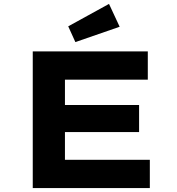

<svg xmlns="http://www.w3.org/2000/svg" viewBox="-20 -963 907 983"><path d="M147.7 0V-700H736.7V-555.2H312.5V-144.8H747.1V0ZM235.7 -286.9V-425.4H692.1V-286.9ZM365.9 -747.5 329.3 -828.2 538.1 -943 592.6 -826Z"/></svg>

Font: Lexend Peta
Style: Regular
Weight: 400
Designer: Bonnie Shaver-Troup, Thomas Jockin
Foundry: Lexend
Version: Version 1.007